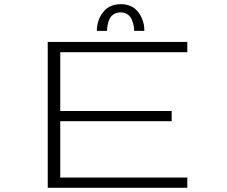

<svg xmlns="http://www.w3.org/2000/svg" viewBox="-20 -901 1090 921"><path d="M444.5 -753Q444.5 -804 474.5 -842.5Q504.5 -881 559.5 -881Q614 -881 643.2 -842.8Q672.5 -804.5 672.5 -753H623.5Q623.5 -765.5 621 -778.5Q618.5 -791.5 612.2 -806.8Q606 -822 592 -831.8Q578 -841.5 558.5 -841.5Q538.5 -841.5 524.5 -832Q510.5 -822.5 504.2 -807.2Q498 -792 495.8 -779Q493.5 -766 493.5 -753ZM878.5 -650.5H269V-368.5H803.5V-319.5H269V-49.5H878.5V0H209V-700H878.5Z"/></svg>

Font: League Mono Extended UltraLight
Style: Regular
Weight: 200
Width: 9
Designer: Tyler Finck
Foundry: The League of Moveable Type / Tyler Finck
Version: Version 2.210